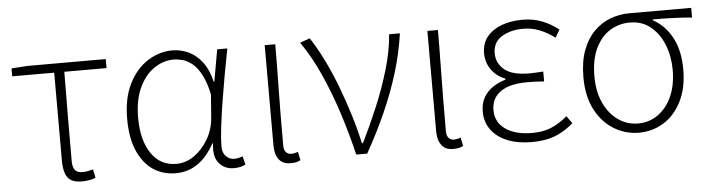

<svg xmlns="http://www.w3.org/2000/svg" viewBox="-40 -700 3214 870"><g transform="rotate(-5 1567.0 -265.0)"><path d="M303 13Q272 13 254 2.5Q236 -8 228 -31Q220 -54 220 -89V-489H29V-525L102 -530H458V-489H266Q265 -386 264.5 -285Q264 -184 264 -83Q264 -55 274.5 -42Q285 -29 309 -29Q322 -29 334 -31.5Q346 -34 357 -37L365 1Q356 6 339 9.5Q322 13 303 13Z M730 13Q672 13 627.5 -16.5Q583 -46 557 -105Q531 -164 531 -252Q531 -345 563.5 -410Q596 -475 649 -509Q702 -543 762 -543Q798 -543 833 -527.5Q868 -512 895.5 -477Q923 -442 937 -384H939L965 -530H1011Q1000 -474 989 -413Q978 -352 968.5 -292.5Q959 -233 952.5 -180Q946 -127 946 -87Q946 -61 961.5 -45Q977 -29 1000 -29Q1009 -29 1019.5 -31.5Q1030 -34 1037 -37L1047 1Q1038 6 1025 9.5Q1012 13 993 13Q952 13 926.5 -17Q901 -47 909 -107H906Q840 13 730 13ZM736 -29Q779 -29 817 -55.5Q855 -82 881 -126.5Q907 -171 911 -224L919 -329Q907 -385 888.5 -419.5Q870 -454 848.5 -471.5Q827 -489 805 -495Q783 -501 764 -501Q717 -501 675 -472.5Q633 -444 607 -388.5Q581 -333 581 -252Q581 -150 622 -89.5Q663 -29 736 -29Z M1251 13Q1228 13 1213 3.5Q1198 -6 1189.5 -25.5Q1181 -45 1181 -76V-530H1229Q1229 -452 1227.5 -375Q1226 -298 1225.5 -221.5Q1225 -145 1225 -69Q1225 -49 1234.5 -39Q1244 -29 1258 -29Q1265 -29 1272 -30.5Q1279 -32 1289 -35L1297 3Q1289 8 1278 10.5Q1267 13 1251 13Z M1551 0Q1528 -97 1497.5 -191.5Q1467 -286 1428.5 -372Q1390 -458 1342 -527L1387 -543Q1418 -496 1447.5 -436Q1477 -376 1502 -310Q1527 -244 1547.5 -177Q1568 -110 1581 -49H1586Q1622 -122 1656.5 -203.5Q1691 -285 1716 -369Q1741 -453 1747 -530H1796Q1783 -439 1756 -351.5Q1729 -264 1690.5 -177.5Q1652 -91 1601 0Z M1991 13Q1968 13 1953 3.5Q1938 -6 1929.5 -25.5Q1921 -45 1921 -76V-530H1969Q1969 -452 1967.5 -375Q1966 -298 1965.5 -221.5Q1965 -145 1965 -69Q1965 -49 1974.5 -39Q1984 -29 1998 -29Q2005 -29 2012 -30.5Q2019 -32 2029 -35L2037 3Q2029 8 2018 10.5Q2007 13 1991 13Z M2349 13Q2285 13 2237.5 -6.5Q2190 -26 2164.5 -61.5Q2139 -97 2139 -143Q2139 -183 2155.5 -210Q2172 -237 2198.5 -254Q2225 -271 2254 -279V-284Q2213 -300 2190.5 -333Q2168 -366 2168 -406Q2168 -452 2193.5 -482.5Q2219 -513 2261 -528Q2303 -543 2354 -543Q2403 -543 2443.5 -527Q2484 -511 2518 -484L2497 -449Q2463 -474 2428.5 -488Q2394 -502 2353 -502Q2297 -502 2256.5 -477.5Q2216 -453 2216 -402Q2216 -358 2251 -328Q2286 -298 2366 -298Q2382 -298 2395 -299Q2408 -300 2428 -301V-256Q2405 -258 2387 -258.5Q2369 -259 2350 -259Q2271 -259 2229.5 -229.5Q2188 -200 2188 -146Q2188 -91 2233 -59.5Q2278 -28 2354 -28Q2401 -28 2437.5 -42Q2474 -56 2515 -90L2539 -56Q2494 -18 2450.5 -2.5Q2407 13 2349 13Z M2836 13Q2776 13 2723.5 -18.5Q2671 -50 2639 -111Q2607 -172 2607 -259Q2607 -330 2626 -381Q2645 -432 2677.5 -465Q2710 -498 2752 -514Q2794 -530 2840 -530H3121V-486Q3075 -490 3032 -491.5Q2989 -493 2943 -493V-489Q2998 -459 3029.5 -400Q3061 -341 3061 -256Q3061 -171 3030.5 -110.5Q3000 -50 2949 -18.5Q2898 13 2836 13ZM2836 -29Q2887 -29 2927 -57.5Q2967 -86 2990 -137Q3013 -188 3013 -258Q3013 -318 2992.5 -370.5Q2972 -423 2933 -455.5Q2894 -488 2838 -488Q2788 -488 2747 -462.5Q2706 -437 2681.5 -386Q2657 -335 2657 -259Q2657 -189 2681 -137.5Q2705 -86 2745.5 -57.5Q2786 -29 2836 -29Z"/></g></svg>

Font: Noto Sans KR ExtraLight
Style: Regular
Weight: 250
Designer: Ryoko NISHIZUKA  (kana, bopomofo & ideographs); Paul D. Hunt (Latin, Greek & Cyrillic); Sandoll Communications , Soo-you
Foundry: Adobe
Version: Version 2.004-H2;hotconv 1.0.118;makeotfexe 2.5.65603